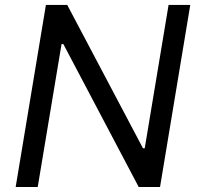

<svg xmlns="http://www.w3.org/2000/svg" viewBox="-20 -747 793 767"><path d="M740.1 -727.3 619.3 0H534.1L233 -571H225.9L130.7 0H42.6L163.4 -727.3H248.6L551.1 -154.8H558.2L653.4 -727.3Z"/></svg>

Font: Inter UI
Style: Italic
Weight: 400
Italic angle: -9.39999°
Designer: Rasmus Andersson
Foundry: rsms
Version: 3.2;8d6f07862